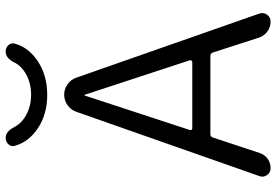

<svg xmlns="http://www.w3.org/2000/svg" viewBox="-169 -808 977 679"><g transform="rotate(-90 319.5 -468.5)"><path d="M199 -285Q198 -282 200 -279.5Q202 -277 205 -277H440Q443 -277 444.5 -279.5Q446 -282 446 -285L324 -657Q324 -658 323 -658Q321 -658 321 -657ZM64 0Q49 0 40 -12.5Q31 -25 36 -39L264 -688Q271 -707 287.5 -718.5Q304 -730 324 -730Q344 -730 360.5 -718.5Q377 -707 384 -688L611 -40Q616 -25 607 -12.5Q598 0 583 0Q563 0 547.5 -11.5Q532 -23 526 -41L473 -205Q470 -213 461 -213H184Q176 -213 173 -205L118 -39Q112 -21 97.5 -10.5Q83 0 64 0ZM438 -906Q453 -937 477 -937Q490 -937 499 -927.5Q508 -918 505 -906Q492 -856 442 -823Q392 -790 323.5 -790Q255 -790 205.5 -823Q156 -856 143 -906Q140 -918 149 -927.5Q158 -937 171 -937Q194 -937 210 -906Q223 -880 254 -863.5Q285 -847 324 -847Q363 -847 394 -863.5Q425 -880 438 -906Z"/></g></svg>

Font: Rounded Mplus 1c
Style: Regular
Weight: 400
Version: Version 1.059.20150529